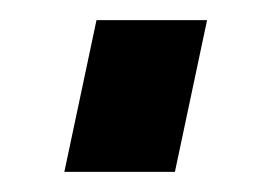

<svg xmlns="http://www.w3.org/2000/svg" viewBox="-20 -413 264 191"><path d="M44 -242 76 -393H186L154 -242Z"/></svg>

Font: PTCRaleway
Style: Bold Italic
Weight: 700
Italic angle: -12°
Designer: Matt McInerney, Pablo Impallari, Rodrigo Fuenzalida
Foundry: Matt McInerney, Pablo Impallari, Rodrigo Fuenzalida
Version: Version 3.000g; ttfautohint (v1.5) -l 8 -r 28 -G 28 -x 14 -D